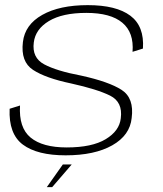

<svg xmlns="http://www.w3.org/2000/svg" viewBox="-20 -616 650 767"><path d="M242 4.5Q358 4.5 428.5 -35.5Q499 -75.5 506 -144.5Q516.5 -224 466 -256.8Q415.5 -289.5 304 -314Q206 -332.5 156.5 -359Q107 -385.5 115 -446.5Q121.5 -499.5 175.5 -532Q229.5 -564.5 325 -564.5Q422 -564.5 468.8 -525.2Q515.5 -486 509.5 -409L551 -422Q557 -511 500.8 -553.2Q444.5 -595.5 330.5 -595.5Q218 -595.5 148.8 -556.5Q79.5 -517.5 71.5 -448Q62 -369.5 112 -336.8Q162 -304 264.5 -282.5Q368.5 -259.5 419.8 -234Q471 -208.5 462.5 -143.5Q457 -93 402.2 -60Q347.5 -27 246.5 -27Q150 -27 102.2 -66.5Q54.5 -106 60 -194.5L18.5 -181.5Q14 -81 71.5 -38.2Q129 4.5 242 4.5ZM167 131.5H188.5L266.5 41H231Z"/></svg>

Font: Anybody SemiExpanded ExtraLight
Style: Italic
Weight: 250
Width: 6
Italic angle: -10°
Version: Version 1.113;gftools[0.9.25]